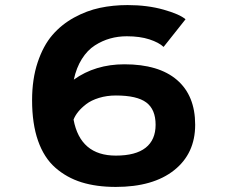

<svg xmlns="http://www.w3.org/2000/svg" viewBox="-20 -726 890 757"><path d="M470.5 -472.5Q606 -472.5 677.8 -410.8Q749.5 -349 749.5 -234Q749.5 -120.5 666.5 -54.8Q583.5 11 436.5 11Q360.5 11 301.8 -7.2Q243 -25.5 198.2 -64.8Q153.5 -104 130 -171Q106.5 -238 106.5 -331Q106.5 -414.5 128.5 -480.2Q150.5 -546 186.5 -587.8Q222.5 -629.5 272.2 -656.8Q322 -684 373.8 -695Q425.5 -706 483 -706Q561 -706 624.8 -688Q688.5 -670 711.5 -650L625 -541Q606.5 -558.5 569 -570.8Q531.5 -583 480 -583Q445.5 -583 414.2 -574.2Q383 -565.5 353.8 -546.8Q324.5 -528 302.8 -493.5Q281 -459 271 -412Q355.5 -472.5 470.5 -472.5ZM437 -349.5Q401 -349.5 370.2 -340Q339.5 -330.5 320 -315.5Q300.5 -300.5 288.2 -285.2Q276 -270 270 -254.5Q296.5 -112.5 436.5 -112.5Q515 -112.5 554.2 -143.5Q593.5 -174.5 593.5 -234Q593.5 -294.5 556.8 -322Q520 -349.5 437 -349.5Z"/></svg>

Font: League Mono Wide
Style: Bold
Weight: 700
Width: 8
Designer: Tyler Finck
Foundry: The League of Moveable Type / Tyler Finck
Version: Version 2.210